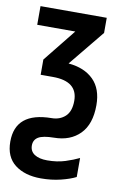

<svg xmlns="http://www.w3.org/2000/svg" viewBox="-90 -593 569 885"><g transform="rotate(10 194.5 -151.0)"><path d="M165.5 240.2Q90.3 240.2 43.9 204.6Q-2.4 168.9 -2.4 97.2Q-2.4 -40.5 166 -42Q204.6 -42 230 -65.4Q255.4 -88.9 255.4 -138.7Q255.4 -230 139.2 -230H82V-301.3L204.6 -454.1H26.4V-541.5H336.4V-470.7L199.7 -303.7Q274.9 -296.9 317.1 -254.9Q359.4 -212.9 359.4 -136.2Q359.4 -47.4 314.2 -1.5Q269 44.4 192.9 44.9Q141.6 45.4 120.1 58.3Q98.6 71.3 98.6 97.7Q98.6 125 120.4 139.2Q142.1 153.3 179.7 153.3Q226.1 153.3 263.4 141.4Q300.8 129.4 327.6 116.2V205.1Q301.3 218.8 258.1 229.5Q214.8 240.2 165.5 240.2Z"/></g></svg>

Font: Open Sans Condensed SemiBold
Style: Regular
Weight: 600
Width: 3
Designer: Monotype Design Team
Foundry: Monotype Imaging Inc.
Version: Version 3.000; ttfautohint (v1.8.4)